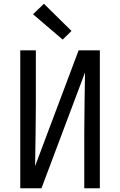

<svg xmlns="http://www.w3.org/2000/svg" viewBox="-20 -1003 640 1023"><path d="M88 0V-735H171V-441Q171 -360 169.5 -279.5Q168 -199 167 -118L399 -735H512V0H429V-294Q429 -375 430.5 -455.5Q432 -536 433 -617L201 0ZM314 -792 156 -927 214 -983 361 -838Z"/></svg>

Font: Iosevka SS04 Extended
Style: Regular
Weight: 400
Width: 7
Monospace: yes
Designer: Belleve Invis
Foundry: Belleve Invis
Version: Version 19.0.0; ttfautohint (v1.8.4)